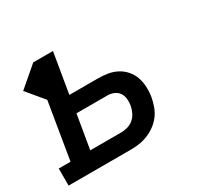

<svg xmlns="http://www.w3.org/2000/svg" viewBox="-128 -674 847 818"><g transform="rotate(-30 295.5 -265.0)"><path d="M-9 0V-84H49L95 -362L25 -446L123 -530H220L187 -333H327Q352 -333 376 -329Q400 -325 420.5 -314Q441 -303 456.5 -285Q472 -267 479.5 -245Q487 -223 488 -198Q489 -173 485 -149Q481 -128 473.5 -107Q466 -86 452.5 -68Q439 -50 420.5 -36.5Q402 -23 381 -14.5Q360 -6 339 -3Q318 0 297 0ZM146 -84H297Q313 -84 329.5 -88.5Q346 -93 359 -104Q372 -115 379.5 -130.5Q387 -146 390 -162Q393 -178 391.5 -194.5Q390 -211 381.5 -224Q373 -237 358 -243.5Q343 -250 327 -250H174Z"/></g></svg>

Font: Iosevka Curly Slab MdExObl
Style: Regular
Weight: 500
Width: 7
Italic angle: -9°
Monospace: yes
Designer: Belleve Invis
Foundry: Belleve Invis
Version: Version 11.1.0; ttfautohint (v1.8.3)